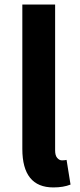

<svg xmlns="http://www.w3.org/2000/svg" viewBox="-20 -818 354 852"><path d="M216.8 13.7Q79.1 13.7 79.1 -157.2V-797.9H224.6V-150.4Q224.6 -127.9 233.9 -117.2Q243.2 -106.4 254.9 -106.4Q265.6 -106.4 275.4 -108.4L293 1Q261.7 13.7 216.8 13.7Z"/></svg>

Font: Nasu
Style: Bold
Weight: 700
Designer: Ryoko NISHIZUKA (kana &amp; ideographs); Paul D. Hunt (Latin, Greek &amp; Cyrillic); Wenlong ZHANG (bopomofo); Sandoll C
Version: Version 2014.1215